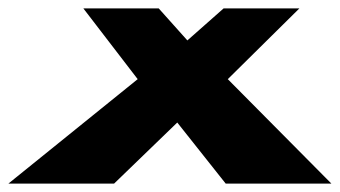

<svg xmlns="http://www.w3.org/2000/svg" viewBox="-105 -436 807 456"><path d="M682 0 436 -248 606 -416H426L340 -340L272 -416H93L222 -248L-85 0H166L316 -145L431 0Z"/></svg>

Font: Hussar Milosc
Style: Bold
Weight: 700
Foundry: Cannot Into Space Fonts
Version: Version 1.02